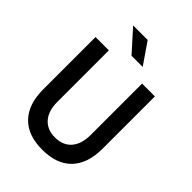

<svg xmlns="http://www.w3.org/2000/svg" viewBox="-293 -1180 1336 1336"><g transform="rotate(45 375.0 -512.5)"><path d="M83 -800H214V-292Q214 -205 257 -155.5Q300 -106 377 -106Q455 -106 498 -155.5Q541 -205 541 -294V-800H667V-285Q667 -139 592 -61Q517 17 375 17Q233 17 158 -61Q83 -139 83 -285ZM462 -885H352L211 -1042H354Z"/></g></svg>

Font: Martian Mono SemiExpanded Medium
Style: Regular
Weight: 500
Width: 6
Designer: Roman Shamin
Foundry: Evil Martians
Version: Version 1.000